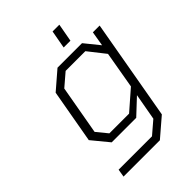

<svg xmlns="http://www.w3.org/2000/svg" viewBox="-250 -803 1102 1102"><g transform="rotate(-45 301.0 -251.5)"><path d="M367 -580 387 -690H442L422 -580ZM86 187 94 139H365L442 73L471 -89L376 0H177L93 -102L151 -429L260 -523H459L532 -433L547 -523H602L494 90L381 187ZM364 -46 482 -149 521 -374 440 -477H280L203 -411L150 -112L204 -46Z"/></g></svg>

Font: Tomorrow Light
Style: Italic
Weight: 300
Italic angle: -10°
Designer: Tony de Marco, Monica Rizzolli
Foundry: Just in Type
Version: Version 2.002